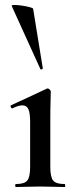

<svg xmlns="http://www.w3.org/2000/svg" viewBox="-20 -751 306 771"><path d="M44 0Q41 0 41 -6Q41 -12 44 -12Q78 -12 89.5 -26Q101 -40 101 -81V-263Q101 -297 94 -312.5Q87 -328 70 -328Q62 -328 52 -325Q42 -322 30 -316Q26 -315 23.5 -321Q21 -327 24 -328L168 -395Q170 -396 171 -396Q175 -396 179.5 -391.5Q184 -387 184 -384Q184 -373 183 -344Q182 -315 182 -264V-81Q182 -40 193.5 -26Q205 -12 239 -12Q242 -12 242 -6Q242 0 239 0Q219 0 194 -1Q169 -2 141 -2Q114 -2 88.5 -1Q63 0 44 0ZM27 -727Q26 -731 38.5 -731Q51 -731 68 -728.5Q85 -726 98.5 -722.5Q112 -719 113 -716L152 -476Q152 -474 147.5 -472.5Q143 -471 142 -474Z"/></svg>

Font: Cormorant Infant Light SemiBold
Style: Regular
Weight: 600
Version: Version 4.001